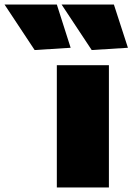

<svg xmlns="http://www.w3.org/2000/svg" viewBox="-195 -828 585 848"><path d="M-42 -607 -175 -808H56L117 -617ZM210 -607 77 -808H308L370 -617ZM56 -540H286V0H56Z"/></svg>

Font: Encode Sans Wide
Style: Black
Weight: 900
Designer: Pablo Impallari, Andres Torresi
Foundry: Pablo Impallari, Andres Torresi
Version: Version 1.000; ttfautohint (v1.00) -l 8 -r 50 -G 200 -x 14 -